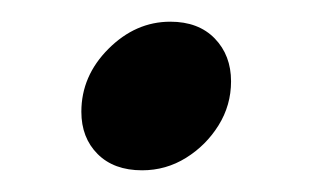

<svg xmlns="http://www.w3.org/2000/svg" viewBox="-20 -344 308 177"><path d="M55 -241Q55 -274 80 -299Q105 -324 137 -324Q163 -324 178 -308.5Q193 -293 193 -269Q193 -247 181.5 -228.5Q170 -210 151.5 -198.5Q133 -187 111 -187Q85 -187 70 -202Q55 -217 55 -241Z"/></svg>

Font: Playfair Display Medium
Style: Italic
Weight: 500
Italic angle: -14°
Designer: Claus Eggers Sørensen
Foundry: Claus Eggers Sørensen
Version: Version 1.203